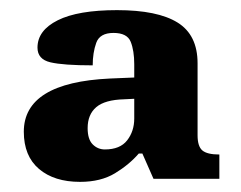

<svg xmlns="http://www.w3.org/2000/svg" viewBox="-20 -739 475 379"><path d="M138 -380Q87 -380 57 -405.5Q27 -431 27 -479Q27 -576 197 -584L245 -586V-612Q245 -639 238 -656.5Q231 -674 204 -674Q177 -674 170 -654.5Q163 -635 163 -610Q105 -610 79.5 -616Q54 -622 54 -645Q54 -679 94 -699Q134 -719 211 -719Q291 -719 330.5 -694.5Q370 -670 370 -614V-472Q370 -450 379.5 -442Q389 -434 413 -434V-386H283L261 -436H254Q235 -414 207 -397Q179 -380 138 -380ZM187 -444Q217 -444 231 -462Q245 -480 245 -505V-544L225 -543Q187 -542 170 -527.5Q153 -513 153 -486Q153 -464 163 -454Q173 -444 187 -444Z"/></svg>

Font: Noto Serif Devanagari ExtraBold
Style: Regular
Weight: 800
Designer: Universal Thirst, Indian Type Foundry and the Monotype Design Team
Foundry: Monotype Imaging Inc.
Version: Version 2.004; ttfautohint (v1.8.4.7-5d5b)